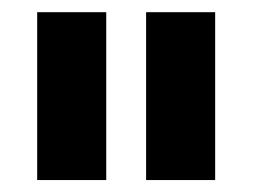

<svg xmlns="http://www.w3.org/2000/svg" viewBox="-20 -727 415 315"><path d="M154.3 -431.6H41V-707H154.3ZM333 -431.6H219.7V-707H333Z"/></svg>

Font: Pretendard Std ExtraBold
Style: Regular
Weight: 800
Designer: Base glyphs from Inter by Rasmus Andersson; Hangeul glyphs from Noto Sans CJK(Source Han Sans) by Jang Soo-young and Kan
Foundry: Kil Hyung-jin
Version: Version 1.309